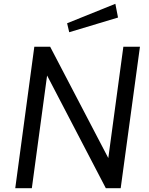

<svg xmlns="http://www.w3.org/2000/svg" viewBox="-20 -987 783 1007"><path d="M548 -158 243 -742H160L60 0H147L227 -591L535 0H613L714 -742H627ZM332 -865 343 -818 599 -895 585 -967Z"/></svg>

Font: Cheyenne Sans
Style: Italic
Weight: 400
Italic angle: -8.13011°
Designer: The Public Sans project authors (U.S. Web Design System), Libre Franklin designed by Pablo Impallari and Rodrigo Fuenzal
Foundry: The Cheyenne Sans Project Authors
Version: Version 2.007